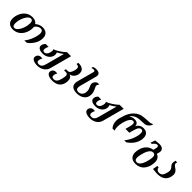

<svg xmlns="http://www.w3.org/2000/svg" viewBox="425 -2550 4560 4560"><g transform="rotate(45 2705.5 -270.0)"><path d="M188.5 10.7Q145.5 10.7 110.8 -0.7Q76.2 -12.2 52 -34.9Q27.8 -57.6 14.6 -91.3Q1.5 -125 1.5 -168.9Q1.5 -208 10 -250Q18.6 -292 35.6 -332Q52.7 -372.1 78.9 -408Q105 -443.8 139.9 -470.7Q174.8 -497.6 219 -513.4Q263.2 -529.3 316.9 -529.3Q371.6 -529.3 411.9 -511Q452.1 -492.7 475.6 -456.5Q493.7 -473.6 515.9 -487.3Q538.1 -501 561.5 -510.3Q585 -519.5 609.1 -524.4Q633.3 -529.3 655.8 -529.3Q694.8 -529.3 729.5 -519.5Q764.2 -509.8 790 -488.3Q815.9 -466.8 830.8 -433.1Q845.7 -399.4 845.7 -351.1Q845.7 -327.6 841.8 -300.8Q837.9 -273.9 829.6 -243.2Q823.2 -220.2 808.3 -188.5Q793.5 -156.7 770 -123Q746.6 -89.4 715.1 -56.9Q683.6 -24.4 645 0H566.4Q597.7 -34.7 620.8 -73.2Q644 -111.8 660.4 -148.4Q676.8 -185.1 687 -217Q697.3 -249 703.1 -271Q720.7 -337.4 720.7 -381.3Q720.7 -431.6 700 -454.1Q679.2 -476.6 640.6 -476.6Q624.5 -476.6 605.7 -471.2Q586.9 -465.8 568.1 -454.8Q549.3 -443.8 532 -427Q514.6 -410.2 501 -387.7Q503.9 -369.1 503.9 -349.6Q503.9 -310.5 495.4 -268.6Q486.8 -226.6 469.7 -186.5Q452.6 -146.5 426.5 -110.6Q400.4 -74.7 365.5 -47.9Q330.6 -21 286.4 -5.1Q242.2 10.7 188.5 10.7ZM378.4 -374Q378.4 -390.6 377.2 -409.2Q376 -427.7 369.6 -443.1Q363.3 -458.5 350.1 -468.5Q336.9 -478.5 313.5 -478.5Q289.1 -478.5 265.6 -463.1Q242.2 -447.8 221.4 -421.6Q200.7 -395.5 183.3 -361.6Q166 -327.6 153.6 -290.5Q141.1 -253.4 134 -215.6Q127 -177.7 127 -144.5Q127 -127.4 128.7 -109.1Q130.4 -90.8 137 -75.4Q143.6 -60.1 156.5 -50Q169.4 -40 191.9 -40Q216.3 -40 239.5 -55.4Q262.7 -70.8 283.4 -96.9Q304.2 -123 321.8 -157Q339.4 -190.9 351.8 -228Q364.3 -265.1 371.3 -302.7Q378.4 -340.3 378.4 -374Z M1470.7 29.3Q1460.9 65.4 1438.7 97.9Q1416.5 130.4 1383.1 154.8Q1349.6 179.2 1306.4 193.8Q1263.2 208.5 1211.4 208.5Q1163.1 208.5 1126.7 200.7Q1090.3 192.9 1066.2 179Q1042 165 1030 146Q1018.1 127 1018.1 104.5Q1018.1 96.7 1021.2 81.5Q1024.4 66.4 1033.7 50.3Q1043 34.2 1060.1 20Q1077.1 5.9 1105.5 0H1176.3Q1155.8 32.7 1148.9 58.3Q1142.1 84 1142.1 102.1Q1142.1 119.1 1147.5 130.4Q1152.8 141.6 1161.9 148.2Q1170.9 154.8 1183.1 157.2Q1195.3 159.7 1209 159.7Q1236.3 159.7 1256.3 151.1Q1276.4 142.6 1291.3 125.5Q1306.2 108.4 1317.1 83Q1328.1 57.6 1336.9 24.4L1460.4 -437Q1448.7 -427.7 1432.1 -415.3Q1415.5 -402.8 1396.2 -390.1Q1377 -377.4 1356.2 -365.2Q1335.4 -353 1315.9 -343.8Q1321.8 -332.5 1325.4 -317.1Q1329.1 -301.8 1329.1 -283.7Q1329.1 -239.3 1310.3 -202.6Q1291.5 -166 1259.8 -139.6Q1228 -113.3 1186.8 -98.9Q1145.5 -84.5 1101.1 -84.5Q1017.6 -84.5 974.9 -111.3Q932.1 -138.2 932.1 -186.5Q932.1 -201.2 936 -216.8Q939.9 -232.4 947.3 -247.1Q954.6 -261.7 965.1 -274.9Q975.6 -288.1 989.3 -298.3H1086.4Q1076.2 -282.7 1069.1 -267.1Q1062 -251.5 1058.1 -237.1Q1054.2 -222.7 1052.5 -210Q1050.8 -197.3 1050.8 -187.5Q1050.8 -159.7 1063.7 -146.5Q1076.7 -133.3 1102.1 -133.3Q1137.2 -133.3 1164.6 -158.9Q1191.9 -184.6 1206.5 -239.3Q1215.3 -272 1215.3 -293.9Q1215.3 -319.8 1203.1 -337.4Q1229.5 -347.2 1262.9 -363.8Q1296.4 -380.4 1333 -403.1Q1369.6 -425.8 1408 -454.8Q1446.3 -483.9 1482.9 -518.6H1617.7Z M1751 -215.3H1807.6Q1828.6 -215.3 1844.5 -222.4Q1860.4 -229.5 1873 -244.9Q1885.7 -260.3 1895.8 -284.4Q1905.8 -308.6 1915.5 -343.3Q1925.8 -380.4 1925.8 -408.7Q1925.8 -430.2 1918.9 -444.1Q1912.1 -458 1900.4 -466.1Q1888.7 -474.1 1872.8 -477.3Q1856.9 -480.5 1839.4 -480.5L1852.5 -529.3Q1857.9 -529.8 1863.5 -529.8Q1869.1 -529.8 1874.5 -529.8Q1908.7 -529.8 1940.9 -521.7Q1973.1 -513.7 1997.8 -496.3Q2022.5 -479 2037.4 -451.4Q2052.2 -423.8 2052.2 -384.3Q2052.2 -349.1 2041.3 -316.2Q2030.3 -283.2 2009.8 -256.6Q1989.3 -230 1960 -211.7Q1930.7 -193.4 1894.5 -188Q1937 -179.2 1960 -143.8Q1982.9 -108.4 1982.9 -52.7Q1982.9 -13.7 1970.2 34.7Q1958 81.1 1933.6 114Q1909.2 147 1875.5 168Q1841.8 189 1800.3 198.7Q1758.8 208.5 1711.9 208.5Q1663.1 208.5 1627.2 200.2Q1591.3 191.9 1567.6 177.5Q1543.9 163.1 1532.2 143.6Q1520.5 124 1520.5 101.1Q1520.5 91.8 1523.9 76.9Q1527.3 62 1536.9 46.9Q1546.4 31.7 1563.2 18.8Q1580.1 5.9 1606.9 0H1677.7Q1657.2 32.2 1650.4 57.6Q1643.6 83 1643.6 101.6Q1643.6 118.7 1648.9 129.9Q1654.3 141.1 1663.3 147.7Q1672.4 154.3 1684.6 157Q1696.8 159.7 1710.4 159.7Q1737.8 159.7 1758.3 149.9Q1778.8 140.1 1794.4 121.8Q1810.1 103.5 1821.5 77.1Q1833 50.8 1841.8 17.6Q1861.3 -57.6 1861.3 -97.2Q1861.3 -117.7 1856.7 -130.6Q1852.1 -143.6 1843.5 -151.1Q1835 -158.7 1822.8 -161.4Q1810.5 -164.1 1795.4 -164.1H1737.3Z M2258.3 -616.7Q2259.8 -622.6 2261.2 -629.6Q2262.7 -636.7 2262.7 -643.6Q2262.7 -649.9 2261 -655.8Q2259.3 -661.6 2254.9 -666Q2250.5 -670.4 2242.7 -673.1Q2234.9 -675.8 2223.1 -675.8Q2189 -675.8 2154.8 -661.6L2166.5 -705.6Q2185.5 -714.4 2207.3 -720.5Q2229 -726.6 2252.4 -726.6Q2292 -726.6 2318.1 -719.2Q2344.2 -711.9 2359.9 -699.7Q2375.5 -687.5 2381.8 -671.1Q2388.2 -654.8 2388.2 -637.2Q2388.2 -618.7 2382.8 -599.6L2271.5 -183.6Q2260.7 -144 2260.7 -115.7Q2260.7 -73.7 2282 -55.9Q2303.2 -38.1 2339.4 -38.1Q2364.7 -38.1 2389.6 -47.1Q2414.6 -56.2 2434.3 -75.7Q2454.1 -95.2 2466.3 -126.2Q2478.5 -157.2 2478.5 -201.7Q2478.5 -234.9 2469.7 -261.5Q2460.9 -288.1 2450.4 -311.3Q2439.9 -334.5 2431.2 -356.4Q2422.4 -378.4 2422.4 -401.9Q2422.4 -417 2428.5 -434.8Q2434.6 -452.6 2446.3 -469.2Q2458 -485.8 2475.1 -499.3Q2492.2 -512.7 2513.7 -518.6H2571.3Q2565.4 -511.2 2559.1 -504.2Q2552.7 -497.1 2547.4 -488.3Q2542 -479.5 2538.6 -468.5Q2535.2 -457.5 2535.2 -442.9Q2535.2 -428.7 2545.9 -407.2Q2556.6 -385.7 2569.6 -357.2Q2582.5 -328.6 2593.3 -293.7Q2604 -258.8 2604 -217.8Q2604 -162.6 2583.5 -120.1Q2563 -77.6 2526.9 -48.6Q2490.7 -19.5 2441.9 -4.4Q2393.1 10.7 2336.9 10.7Q2280.8 10.7 2242.7 -1Q2204.6 -12.7 2181.4 -33Q2158.2 -53.2 2148.2 -80.3Q2138.2 -107.4 2138.2 -137.7Q2138.2 -170.4 2147.9 -205.6Z M3238.3 29.3Q3228.5 65.4 3206.3 97.9Q3184.1 130.4 3150.6 154.8Q3117.2 179.2 3074 193.8Q3030.8 208.5 2979 208.5Q2930.7 208.5 2894.3 200.7Q2857.9 192.9 2833.7 179Q2809.6 165 2797.6 146Q2785.6 127 2785.6 104.5Q2785.6 96.7 2788.8 81.5Q2792 66.4 2801.3 50.3Q2810.5 34.2 2827.6 20Q2844.7 5.9 2873 0H2943.8Q2923.3 32.7 2916.5 58.3Q2909.7 84 2909.7 102.1Q2909.7 119.1 2915 130.4Q2920.4 141.6 2929.4 148.2Q2938.5 154.8 2950.7 157.2Q2962.9 159.7 2976.6 159.7Q3003.9 159.7 3023.9 151.1Q3043.9 142.6 3058.8 125.5Q3073.7 108.4 3084.7 83Q3095.7 57.6 3104.5 24.4L3228 -437Q3216.3 -427.7 3199.7 -415.3Q3183.1 -402.8 3163.8 -390.1Q3144.5 -377.4 3123.8 -365.2Q3103 -353 3083.5 -343.8Q3089.4 -332.5 3093 -317.1Q3096.7 -301.8 3096.7 -283.7Q3096.7 -239.3 3077.9 -202.6Q3059.1 -166 3027.3 -139.6Q2995.6 -113.3 2954.3 -98.9Q2913.1 -84.5 2868.7 -84.5Q2785.2 -84.5 2742.4 -111.3Q2699.7 -138.2 2699.7 -186.5Q2699.7 -201.2 2703.6 -216.8Q2707.5 -232.4 2714.8 -247.1Q2722.2 -261.7 2732.7 -274.9Q2743.2 -288.1 2756.8 -298.3H2854Q2843.8 -282.7 2836.7 -267.1Q2829.6 -251.5 2825.7 -237.1Q2821.8 -222.7 2820.1 -210Q2818.4 -197.3 2818.4 -187.5Q2818.4 -159.7 2831.3 -146.5Q2844.2 -133.3 2869.6 -133.3Q2904.8 -133.3 2932.1 -158.9Q2959.5 -184.6 2974.1 -239.3Q2982.9 -272 2982.9 -293.9Q2982.9 -319.8 2970.7 -337.4Q2997.1 -347.2 3030.5 -363.8Q3064 -380.4 3100.6 -403.1Q3137.2 -425.8 3175.5 -454.8Q3213.9 -483.9 3250.5 -518.6H3385.3Z M3872.1 -418.5Q3893.1 -470.2 3938.5 -499.8Q3983.9 -529.3 4052.2 -529.3Q4084 -529.3 4112.5 -520.3Q4141.1 -511.2 4162.8 -491.5Q4184.6 -471.7 4197.5 -440.4Q4210.4 -409.2 4210.4 -364.7Q4210.4 -309.1 4194.6 -257.6Q4178.7 -206.1 4149.9 -159.9Q4121.1 -113.8 4080.8 -73.5Q4040.5 -33.2 3991.7 0H3922.9Q3953.6 -35.2 3982.9 -82.8Q4012.2 -130.4 4034.7 -183.3Q4057.1 -236.3 4070.8 -290.8Q4084.5 -345.2 4084.5 -394Q4084.5 -436.5 4070.1 -455.8Q4055.7 -475.1 4029.8 -475.1Q4010.3 -475.1 3993.7 -467.3Q3977.1 -459.5 3962.2 -440.7Q3947.3 -421.9 3933.8 -389.9Q3920.4 -357.9 3907.7 -309.6L3881.8 -212.4H3752.4L3778.3 -309.6Q3787.6 -344.7 3792.2 -371.1Q3796.9 -397.5 3796.9 -416Q3796.9 -448.7 3783.7 -461.9Q3770.5 -475.1 3745.6 -475.1Q3720.7 -475.1 3698.7 -457.8Q3676.8 -440.4 3658.2 -411.4Q3639.6 -382.3 3625.2 -344.7Q3610.8 -307.1 3600.6 -267.1Q3590.3 -227.1 3585 -187.3Q3579.6 -147.5 3579.6 -113.8Q3579.6 -84.5 3583.7 -55.7Q3587.9 -26.9 3597.7 0H3528.8Q3510.3 -19 3496.8 -42Q3483.4 -64.9 3474.9 -89.8Q3466.3 -114.7 3462.4 -140.9Q3458.5 -167 3458.5 -192.9Q3458.5 -215.8 3461.4 -237.5Q3464.4 -259.3 3469.7 -279.3Q3485.8 -343.8 3507.1 -404.3Q3528.3 -464.8 3559.6 -517.3Q3590.8 -569.8 3634.8 -612.8Q3678.7 -655.8 3740.2 -685.1Q3769 -698.7 3807.6 -706.3Q3846.2 -713.9 3888.9 -717.8Q3931.6 -721.7 3975.6 -723.6Q4019.5 -725.6 4059.6 -728.5Q4080.1 -730 4093 -735.8Q4106 -741.7 4107.9 -749H4142.1Q4135.3 -723.1 4119.4 -699.5Q4103.5 -675.8 4082.3 -657.5Q4061 -639.2 4036.9 -627.7Q4012.7 -616.2 3989.7 -614.7Q3976.1 -614.3 3956.5 -613.3Q3937 -612.3 3914.8 -611.3Q3892.6 -610.4 3869.1 -608.9Q3845.7 -607.4 3824 -605.2Q3802.2 -603 3783.4 -600.1Q3764.6 -597.2 3752.4 -593.3Q3740.2 -589.4 3722.4 -582.5Q3704.6 -575.7 3684.3 -563.5Q3664.1 -551.3 3643.6 -532.2Q3623 -513.2 3605.5 -484.9Q3639.6 -507.8 3675.8 -518.6Q3711.9 -529.3 3747.1 -529.3Q3781.2 -529.3 3805.2 -520.3Q3829.1 -511.2 3844 -496.1Q3858.9 -481 3865.5 -460.9Q3872.1 -440.9 3872.1 -418.5Z M4308.1 20.5Q4308.1 -9.8 4313.7 -45.9Q4319.3 -82 4332 -118.7Q4344.7 -155.3 4365 -190.4Q4385.3 -225.6 4414.3 -254.2Q4443.4 -282.7 4482.2 -302.5Q4521 -322.3 4570.8 -328.6L4586.9 -388.2Q4590.8 -402.3 4592.8 -414.6Q4594.7 -426.8 4594.7 -436.5Q4594.7 -481 4554.7 -481Q4526.4 -481 4501.2 -462.2Q4476.1 -443.4 4448.2 -402.3H4404.3L4447.3 -518.6Q4461.4 -518.6 4476.8 -520.3Q4492.2 -522 4509.5 -523.9Q4526.9 -525.9 4545.7 -527.6Q4564.5 -529.3 4585.4 -529.3Q4615.2 -529.3 4640.4 -522Q4665.5 -514.6 4683.3 -501Q4701.2 -487.3 4711.2 -467.8Q4721.2 -448.2 4721.2 -423.8Q4721.2 -406.2 4716.3 -388.2L4697.8 -319.3Q4753.9 -300.8 4781.5 -256.3Q4809.1 -211.9 4809.1 -148.4Q4809.1 -118.7 4803.7 -80.6Q4798.3 -42.5 4784.9 -2.7Q4771.5 37.1 4749 75Q4726.6 112.8 4692.6 142.6Q4658.7 172.4 4612.3 190.4Q4565.9 208.5 4504.4 208.5Q4455.6 208.5 4418.7 195.6Q4381.8 182.6 4357.4 158.4Q4333 134.3 4320.6 99.4Q4308.1 64.5 4308.1 20.5ZM4612.3 -282.7Q4581.1 -282.7 4555.4 -262.7Q4529.8 -242.7 4509.5 -210.4Q4489.3 -178.2 4474.1 -138.2Q4459 -98.1 4449 -58.6Q4439 -19 4434.1 16.4Q4429.2 51.8 4429.2 74.2Q4429.2 117.2 4446.5 138.4Q4463.9 159.7 4502.4 159.7Q4528.3 159.7 4550 146.7Q4571.8 133.8 4589.6 112.1Q4607.4 90.3 4621.6 62Q4635.7 33.7 4646.7 2.9Q4657.7 -27.8 4665.3 -58.8Q4672.9 -89.8 4677.7 -116.9Q4682.6 -144 4684.8 -165Q4687 -186 4687 -196.8Q4687 -239.7 4669.4 -261.2Q4651.9 -282.7 4612.3 -282.7Z M5052.7 -37.6Q5080.6 -37.6 5102.5 -46.4Q5124.5 -55.2 5141.6 -74.5Q5158.7 -93.8 5171.4 -124.5Q5184.1 -155.3 5193.8 -199.7Q5197.3 -214.4 5198.5 -226.8Q5199.7 -239.3 5199.7 -250.5Q5199.7 -274.9 5193.4 -292Q5187 -309.1 5177.7 -322.5Q5168.5 -335.9 5157.2 -347.2Q5146 -358.4 5136.7 -371.3Q5127.4 -384.3 5121.1 -400.6Q5114.7 -417 5114.7 -439.9Q5114.7 -464.8 5124 -500L5128.9 -518.6H5183.6L5177.2 -496.1Q5174.3 -484.9 5174.3 -475.1Q5174.3 -454.1 5186 -439.5Q5197.8 -424.8 5215.3 -411.9Q5232.9 -398.9 5253.2 -385.5Q5273.4 -372.1 5291 -353.5Q5308.6 -335 5320.3 -309.3Q5332 -283.7 5332 -246.6Q5332 -218.3 5324.2 -184.1Q5302.7 -89.8 5233.4 -39.6Q5164.1 10.7 5050.8 10.7Q5025.4 10.7 5002.4 9Q4979.5 7.3 4959 5.4Q4938.5 3.4 4920.9 1.7Q4903.3 0 4888.2 0L4909.2 -124.5H4953.1Q4955.6 -107.4 4961.9 -91.8Q4968.3 -76.2 4980.2 -64.2Q4992.2 -52.2 5010 -44.9Q5027.8 -37.6 5052.7 -37.6Z"/></g></svg>

Font: Arian AMU Serif
Style: Bold Italic
Weight: 700
Italic angle: -15°
Designer: Ruben Hakobyan (Tarumian)
Foundry: Ruben Hakobyan (Tarumian)
Version: Version 1.002